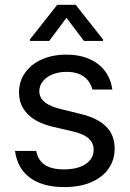

<svg xmlns="http://www.w3.org/2000/svg" viewBox="-20 -763 536 794"><path d="M254.9 -465.8Q222.7 -465.8 197 -455.3Q171.4 -444.8 157 -426.5Q142.6 -408.2 142.6 -385.7Q142.6 -359.4 164.8 -340.8Q187 -322.3 233.4 -311.5L312.5 -292Q383.8 -274.9 418.9 -239.5Q454.1 -204.1 454.1 -148.4Q454.1 -102.1 429.4 -66.2Q404.8 -30.3 357.9 -9.8Q311 10.7 246.1 10.7Q156.7 10.7 104.5 -27.6Q52.2 -65.9 42 -138.7H129.9Q137.2 -100.1 165.5 -81.3Q193.8 -62.5 244.1 -62.5Q300.8 -62.5 334 -84.5Q367.2 -106.4 367.2 -143.6Q367.2 -171.9 346.2 -190.7Q325.2 -209.5 280.3 -219.7L200.2 -238.3Q130.9 -254.4 94.7 -291Q58.6 -327.6 58.6 -380.9Q58.6 -425.8 83.3 -461.4Q107.9 -497.1 152.6 -517.1Q197.3 -537.1 254.9 -537.1Q308.6 -537.1 349.6 -519Q390.6 -501 414.8 -468.3Q439 -435.5 444.3 -392.6H362.3Q353 -427.2 326.4 -446.5Q299.8 -465.8 254.9 -465.8ZM254.9 -689.5 183.6 -593.8H103.5V-599.6L216.8 -743.2H293L406.2 -599.6V-593.8H327.1Z"/></svg>

Font: Pretendard Std
Style: Regular
Weight: 400
Designer: Base glyphs from Inter by Rasmus Andersson; Hangeul glyphs from Noto Sans CJK(Source Han Sans) by Jang Soo-young and Kan
Foundry: Kil Hyung-jin
Version: Version 1.309